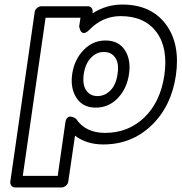

<svg xmlns="http://www.w3.org/2000/svg" viewBox="-20 -596 790 835"><path d="M24.9 193.8 130.9 -543.9Q132.8 -554.7 141.8 -561.8Q150.9 -568.8 160.2 -568.8H361.8Q372.6 -568.8 378.4 -561Q384.3 -553.2 382.8 -543.9V-538.1Q441.9 -576.2 512.2 -576.2Q636.7 -576.2 700.7 -491Q764.6 -405.8 745.1 -269Q725.6 -134.3 639.2 -51Q552.7 32.2 429.2 32.2Q356.9 32.2 306.2 -5.9L276.9 193.8Q275.4 204.6 266.4 211.9Q257.3 219.2 248 219.2H45.9Q35.2 219.2 29.3 211.2Q23.4 203.1 24.9 193.8ZM79.1 168.9H231L264.2 -63Q266.1 -76.2 271.7 -82.5Q277.3 -88.9 283.7 -88.9Q290 -88.9 296.4 -86.9Q302.7 -85 306.6 -82L311 -79.1Q351.6 -18.1 437 -18.1Q538.1 -18.1 607.9 -85.4Q677.7 -152.8 694.8 -269Q711.9 -387.7 660.2 -456.8Q608.4 -525.9 504.9 -525.9Q425.3 -525.9 367.2 -464.8Q350.1 -449.2 340.6 -452.9Q331.1 -456.5 327.6 -468.8L324.2 -481L330.1 -519H178.2ZM293.9 -273.9Q303.2 -336.4 343.3 -378.2Q383.3 -419.9 439 -419.9Q495.6 -419.9 522.9 -378.2Q550.3 -336.4 541 -273.9Q532.2 -211.4 492.7 -169.7Q453.1 -127.9 396 -127.9Q340.8 -127.9 313 -169.7Q285.2 -211.4 293.9 -273.9ZM344.2 -273.9Q337.9 -228.5 354.7 -203.4Q371.6 -178.2 403.8 -178.2Q436.5 -178.2 460.7 -203.1Q484.9 -228 491.2 -273.9Q498.5 -319.8 481.4 -345Q464.4 -370.1 431.2 -370.1Q399.9 -370.1 375.5 -344.7Q351.1 -319.3 344.2 -273.9Z"/></svg>

Font: Trueno ExtraBold Outline
Style: Italic
Weight: 800
Width: 6
Designer: Julieta Ulanovsky
Foundry: Julieta Ulanovsky
Version: Version 3.001b | FøM Fix